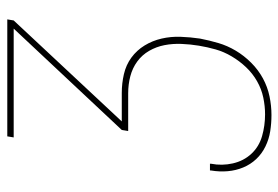

<svg xmlns="http://www.w3.org/2000/svg" viewBox="-142 -634 783 540"><g transform="rotate(-90 250.0 -363.5)"><path d="M197 8Q174 8 151.5 4.5Q129 1 108.5 -9Q88 -19 73 -35Q58 -51 49.5 -71.5Q41 -92 39 -115Q37 -138 41 -162V-165H60V-162Q54 -131 61 -100.5Q68 -70 88 -48.5Q108 -27 137.5 -18.5Q167 -10 199 -10Q222 -10 246 -15Q270 -20 292 -32.5Q314 -45 331.5 -63.5Q349 -82 362 -104Q375 -126 381.5 -149Q388 -172 392 -196Q396 -220 397 -245Q398 -270 393.5 -293Q389 -316 377.5 -336Q366 -356 347.5 -369.5Q329 -383 306 -389Q283 -395 258 -395H152L155 -413L440 -717H134L137 -735H466L463 -717L179 -413H259Q286 -413 312 -407Q338 -401 358.5 -386Q379 -371 392.5 -349Q406 -327 412 -301Q418 -275 417 -247.5Q416 -220 412 -193Q407 -167 399.5 -141.5Q392 -116 378 -92.5Q364 -69 344 -49Q324 -29 300 -16Q276 -3 249.5 2.5Q223 8 197 8Z"/></g></svg>

Font: Iosevka Term Curly Thin
Style: Italic
Weight: 100
Italic angle: -9°
Designer: Belleve Invis
Foundry: Belleve Invis
Version: Version 32.3.0